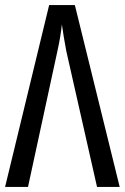

<svg xmlns="http://www.w3.org/2000/svg" viewBox="-20 -734 490 754"><path d="M0 0 173 -714H274L450 0H361L240 -535Q235 -563 230.5 -589Q226 -615 223 -638Q218 -590 206 -536L90 0Z"/></svg>

Font: Noto Sans ExtraCondensed
Style: Regular
Weight: 400
Width: 2
Designer: Monotype Design Team
Foundry: Monotype Imaging Inc.
Version: Version 2.013; ttfautohint (v1.8.4.7-5d5b)